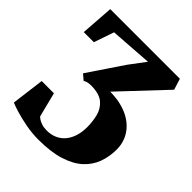

<svg xmlns="http://www.w3.org/2000/svg" viewBox="-207 -872 1010 1010"><g transform="rotate(45 298.0 -366.5)"><path d="M246 10Q198.5 10 152 1.2Q105.5 -7.5 69.2 -18.5Q33 -29.5 16.5 -37L40 -220.5H131L165.5 -84Q168.5 -79.5 178.2 -72.8Q188 -66 204.5 -60.5Q221 -55 242 -55Q274.5 -55 300.2 -66.5Q326 -78 344 -99.5Q362 -121 371.5 -151.2Q381 -181.5 381 -218.5Q381 -259 371.5 -297.5Q362 -336 332.8 -361.5Q303.5 -387 244.5 -388Q229.5 -388 218.2 -386Q207 -384 195.5 -377L165 -403L296.5 -598L363.5 -687.5L128 -671L89.5 -559H14.5L27.5 -743H545.5L565 -681L334.5 -436Q349.5 -435.5 363.5 -434.5Q377.5 -433.5 391 -431.5Q433.5 -424.5 467 -408.5Q500.5 -392.5 524.5 -368Q548.5 -343.5 561.2 -312.5Q574 -281.5 574 -244.5Q574 -191.5 557 -145.2Q540 -99 501.8 -64.2Q463.5 -29.5 400.8 -9.8Q338 10 246 10Z"/></g></svg>

Font: Merriweather 28pt Black
Style: Regular
Weight: 900
Version: Version 2.100